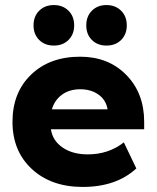

<svg xmlns="http://www.w3.org/2000/svg" viewBox="-20 -736 625 766"><path d="M275.9 -634.8Q275.9 -599.1 253.4 -576.7Q231 -554.2 194.8 -554.2Q158.7 -554.2 136.2 -576.7Q113.8 -599.1 113.8 -634.8Q113.8 -670.9 136.5 -693.4Q159.2 -715.8 194.8 -715.8Q230.5 -715.8 253.2 -693.4Q275.9 -670.9 275.9 -634.8ZM485.8 -634.8Q485.8 -599.1 463.4 -576.7Q440.9 -554.2 404.8 -554.2Q369.1 -554.2 346.7 -576.4Q324.2 -598.6 324.2 -634.8Q324.2 -670.9 346.7 -693.4Q369.1 -715.8 404.8 -715.8Q440.4 -715.8 463.1 -693.4Q485.8 -670.9 485.8 -634.8ZM299.8 -509.8Q412.6 -509.8 483.9 -437Q555.2 -364.3 555.2 -250V-220.2H183.1Q189.9 -174.8 229.7 -147.5Q269.5 -120.1 330.1 -120.1Q413.1 -120.1 474.1 -168L523.9 -64Q443.8 9.8 310.1 9.8Q184.1 9.8 106.9 -61.8Q29.8 -133.3 29.8 -250Q29.8 -366.7 104 -438.2Q178.2 -509.8 299.8 -509.8ZM187 -299.8H409.2Q402.8 -337.4 373 -358.6Q343.3 -379.9 299.8 -379.9Q257.3 -379.9 227.5 -358.4Q197.8 -336.9 187 -299.8Z"/></svg>

Font: Gully
Style: Bold
Weight: 700
Designer: jaikishan Patel
Foundry: MagicType
Version: Version 1.000;Glyphs 3.2 (3242)